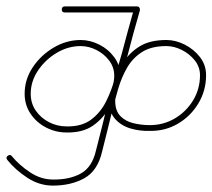

<svg xmlns="http://www.w3.org/2000/svg" viewBox="-30 -571 664 600"><path d="M173 -532Q163 -532 163 -541Q163 -551 173 -551Q229 -551 285 -551Q341 -551 398 -551Q398 -551 398 -551Q398 -551 398 -551Q407 -551 407 -541Q407 -532 398 -532Q341 -532 285 -532Q229 -532 173 -532Q173 -532 173 -532Q173 -532 173 -532ZM400 -550Q409 -548 407 -538Q397 -504 387.5 -469Q378 -434 369 -399Q369 -399 369 -399Q369 -399 369 -399Q358 -360 345.5 -317.5Q333 -275 313.5 -238.5Q294 -202 261.5 -179Q229 -156 178 -157Q144 -157 114 -172.5Q84 -188 65.5 -215.5Q47 -243 47 -278Q47 -323 72.5 -361Q98 -399 138 -422.5Q178 -446 222 -446Q252 -446 280.5 -431.5Q309 -417 327.5 -391.5Q346 -366 346 -334Q346 -314 338 -295Q330 -276 330 -256Q330 -225 346 -208.5Q362 -192 387 -186Q412 -180 438 -180Q438 -180 438 -180Q438 -180 438 -180Q481 -180 516.5 -201Q552 -222 573.5 -257.5Q595 -293 595 -336Q595 -362 578.5 -382.5Q562 -403 538 -415Q514 -427 490 -427Q443 -427 414 -408.5Q385 -390 367.5 -360Q350 -330 339.5 -294Q329 -258 320 -222Q312 -190 304.5 -159Q297 -128 289 -97Q289 -97 289 -97Q289 -97 289 -97Q275 -37 233.5 -14Q192 9 135 9Q93 9 55.5 -15.5Q18 -40 -7 -71Q-7 -71 -7 -71Q-7 -71 -7 -71Q-13 -79 -6 -84Q2 -90 7 -83Q30 -55 64 -32.5Q98 -10 135 -10Q186 -9 222 -28.5Q258 -48 270 -101Q270 -101 270 -101Q270 -101 270 -101Q278 -133 286 -164Q294 -195 301 -226Q311 -266 323 -305Q335 -344 355 -375.5Q375 -407 407 -426.5Q439 -446 490 -446Q519 -446 547.5 -431.5Q576 -417 595 -392.5Q614 -368 614 -336Q614 -288 590 -248Q566 -208 526 -184.5Q486 -161 438 -162Q438 -162 438 -162Q438 -162 438 -162Q407 -161 378 -169.5Q349 -178 330 -199Q311 -220 311 -256Q311 -276 319 -295Q327 -314 327 -334Q327 -361 311 -382Q295 -403 271 -415Q247 -427 222 -427Q183 -427 147.5 -406Q112 -385 89 -351Q66 -317 66 -278Q66 -248 82 -225Q98 -202 123.5 -189Q149 -176 178 -176Q225 -175 254.5 -197Q284 -219 301.5 -254Q319 -289 329.5 -328.5Q340 -368 351 -405Q351 -405 351 -405Q351 -405 351 -405Q360 -439 369.5 -474Q379 -509 389 -544Q391 -553 400 -550Z"/></svg>

Font: FRB American Cursive Guidelines Arrows Extralight
Style: Italic
Weight: 200
Italic angle: -25°
Version: Version 2.0;Modular Font Editor K font №1